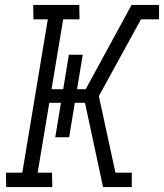

<svg xmlns="http://www.w3.org/2000/svg" viewBox="-20 -755 662 775"><path d="M191 0H5L4 -58H70L173 -677H115L114 -735H300L301 -677H235L188 -395H235L258 -534H314L291 -395H326L511 -735H622V-677H549L379 -367L446 -58H512V0H396L323 -340H282L259 -201H203L226 -340H179L132 -58H190Z"/></svg>

Font: Iosevka HT Light Extended
Style: Italic
Weight: 300
Width: 7
Italic angle: -9°
Monospace: yes
Designer: Belleve Invis
Foundry: Belleve Invis
Version: Version 32.3.0; ttfautohint (v1.8.4)